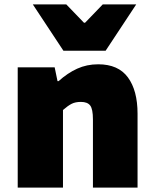

<svg xmlns="http://www.w3.org/2000/svg" viewBox="-20 -858 710 878"><path d="M61 -550H230L243 -487H248Q289 -524 333 -544Q377 -564 429 -564Q521 -564 565 -504Q609 -444 609 -338V0H405V-312Q405 -359 392.5 -375.5Q380 -392 350 -392Q325 -392 308 -383.5Q291 -375 268 -355V0H61ZM130 -838H283L364 -754H369L450 -838H603L463 -626H270Z"/></svg>

Font: Nebula Sans Black
Style: Regular
Weight: 900
Designer: Paul D. Hunt for Adobe (as Source Sans)
Foundry: Nebula Entertainment & Broadcasting LLC
Version: Version 1.010